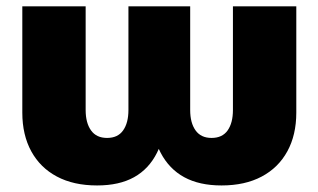

<svg xmlns="http://www.w3.org/2000/svg" viewBox="-20 -562 982 592"><path d="M279.3 9.8Q207 9.8 155.5 -17.6Q104 -44.9 76.4 -95.5Q48.8 -146 48.8 -214.8V-542.5H244.1V-222.7Q244.1 -183.1 260.7 -159.9Q277.3 -136.7 310.1 -136.7Q343.3 -136.7 359.6 -159.9Q376 -183.1 376 -222.7V-542.5H566.4V-222.7Q566.4 -183.1 583 -159.9Q599.6 -136.7 632.3 -136.7Q665.5 -136.7 681.9 -159.9Q698.2 -183.1 698.2 -222.7V-542.5H893.6V-214.8Q893.6 -146 866 -95.5Q838.4 -44.9 786.9 -17.6Q735.4 9.8 663.1 9.8Q594.7 9.8 548.1 -15.6Q501.5 -41 475.3 -91.1Q449.2 -141.1 442.4 -214.8H496.1Q489.3 -141.1 464.1 -91.1Q439 -41 393.3 -15.6Q347.7 9.8 279.3 9.8Z"/></svg>

Font: Inter 16pt Black
Style: Regular
Weight: 900
Version: Version 4.001;git-66647c0bb